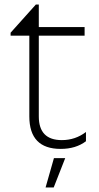

<svg xmlns="http://www.w3.org/2000/svg" viewBox="-20 -650 439 851"><path d="M361 -24Q316 10 249 10Q110 10 110 -134V-492H27V-505L139 -630H152V-530H355V-492H152V-134Q152 -29 254 -29Q314 -29 361 -65ZM269 51 218 181H182L219 51Z"/></svg>

Font: Roundo Light
Style: Regular
Weight: 300
Designer: Namrata Goyal (Gurmukhi), Shiva Nallaperumal (Latin)
Foundry: Indian Type Foundry
Version: Version 1.000;PS 1.0;hotconv 1.0.88;makeotf.lib2.5.647800